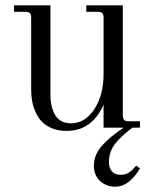

<svg xmlns="http://www.w3.org/2000/svg" viewBox="-20 -476 574 716"><path d="M502 0H474.1Q429.2 33.2 407.7 62.3Q386.2 91.3 386.2 128.9Q386.2 150.4 397.5 163.1Q408.7 175.8 430.2 175.8Q448.2 175.8 460.7 167.5Q473.1 159.2 487.8 142.1L502 151.9Q486.3 179.7 462.4 200Q438.5 220.2 409.2 220.2Q376 220.2 353 198.7Q330.1 177.2 330.1 142.1Q330.1 101.1 360.6 66.9Q391.1 32.7 441.9 0H366.2V-85.9Q323.2 12.2 228 12.2Q198.2 12.2 174.6 2.7Q150.9 -6.8 136.5 -22Q122.1 -37.1 112.8 -57.6Q103.5 -78.1 99.9 -98.6Q96.2 -119.1 96.2 -141.1V-410.2Q96.2 -422.4 91.3 -427.2Q86.4 -432.1 74.2 -432.1H32.2V-456.1H168V-122.1Q168 -102.5 171.4 -85.4Q174.8 -68.4 182.9 -52Q190.9 -35.6 206.5 -25.9Q222.2 -16.1 244.1 -16.1Q297.4 -16.1 331.8 -68.8Q366.2 -121.6 366.2 -200.2V-410.2Q366.2 -422.4 361.3 -427.2Q356.4 -432.1 344.2 -432.1H301.8V-456.1H438V-45.9Q438 -33.7 442.9 -28.8Q447.8 -23.9 460 -23.9H502Z"/></svg>

Font: Flanker Steampunk
Style: Regular
Weight: 400
Designer: Alexey Kryukov, Leonardo Di Lena
Foundry: Alexey Kryukov, Leonardo Di Lena
Version: 1.210